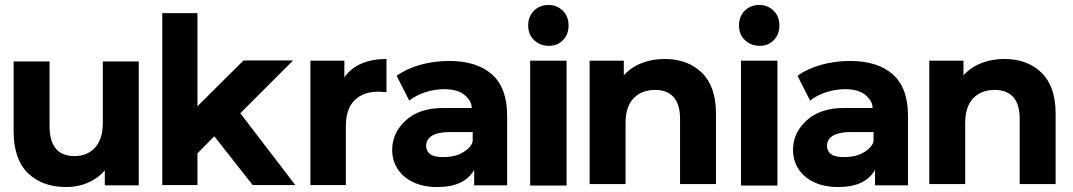

<svg xmlns="http://www.w3.org/2000/svg" viewBox="-20 -747 4331 775"><path d="M540 -499V1H403V-59Q374 -26 334 -9Q294 8 248 8Q150 8 92.5 -48.5Q35 -105 35 -217V-499H180V-238Q180 -117 281 -117Q332 -117 363.5 -151Q395 -185 395 -252V-499Z M845 -197 777 -128V0H635V-694H777V-318L963 -503H1163L950 -290L1172 0H1000Z M1540 -509V-375Q1516 -377 1508 -377Q1446 -377 1411 -342Q1376 -307 1376 -237V0H1233V-502H1370V-435Q1396 -472 1439.5 -490.5Q1483 -509 1540 -509Z M1888 -182V-214H1791Q1700 -212 1700 -156Q1703 -129 1726 -119.5Q1749 -110 1792 -114Q1831 -118 1859.5 -139Q1888 -160 1888 -182ZM2027 -281V1H1894V-61Q1854 8 1746 8Q1689 8 1648 -11.5Q1607 -31 1585 -65Q1563 -99 1563 -142Q1563 -211 1618 -261Q1673 -311 1767 -311H1884Q1885 -337 1857 -362Q1829 -387 1773 -387Q1734 -387 1696 -374.5Q1658 -362 1632 -341L1581 -441Q1621 -470 1677 -485.5Q1733 -501 1792 -501Q1905 -501 1966 -446.5Q2027 -392 2027 -281Z M2120 -502H2267V2H2120ZM2194 -727Q2228 -727 2251.5 -704Q2275 -681 2275 -644Q2275 -608 2252.5 -585Q2230 -562 2196 -562Q2160 -562 2136 -585Q2112 -608 2112 -644Q2112 -681 2135.5 -704Q2159 -727 2194 -727Z M2870 -289V-4H2725V-267Q2725 -326 2699 -355Q2673 -384 2624 -384Q2570 -384 2537.5 -350.5Q2505 -317 2505 -250V-4H2360V-502H2498V-443Q2527 -475 2569.5 -492Q2612 -509 2663 -509Q2756 -509 2813 -453.5Q2870 -398 2870 -289Z M2971 -502H3118V2H2971ZM3045 -727Q3079 -727 3102.5 -704Q3126 -681 3126 -644Q3126 -608 3103.5 -585Q3081 -562 3047 -562Q3011 -562 2987 -585Q2963 -608 2963 -644Q2963 -681 2986.5 -704Q3010 -727 3045 -727Z M3506 -182V-214H3409Q3318 -212 3318 -156Q3321 -129 3344 -119.5Q3367 -110 3410 -114Q3449 -118 3477.5 -139Q3506 -160 3506 -182ZM3645 -281V1H3512V-61Q3472 8 3364 8Q3307 8 3266 -11.5Q3225 -31 3203 -65Q3181 -99 3181 -142Q3181 -211 3236 -261Q3291 -311 3385 -311H3502Q3503 -337 3475 -362Q3447 -387 3391 -387Q3352 -387 3314 -374.5Q3276 -362 3250 -341L3199 -441Q3239 -470 3295 -485.5Q3351 -501 3410 -501Q3523 -501 3584 -446.5Q3645 -392 3645 -281Z M4241 -289V-4H4096V-267Q4096 -326 4070 -355Q4044 -384 3995 -384Q3941 -384 3908.5 -350.5Q3876 -317 3876 -250V-4H3731V-502H3869V-443Q3898 -475 3940.5 -492Q3983 -509 4034 -509Q4127 -509 4184 -453.5Q4241 -398 4241 -289Z"/></svg>

Font: Montserrat GRBold
Style: Regular
Weight: 700
Designer: Julieta Ulanovsky
Foundry: Julieta Ulanovsky
Version: Version 1.00 May 29, 2023, initial release